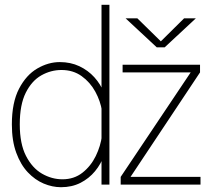

<svg xmlns="http://www.w3.org/2000/svg" viewBox="-20 -770 890 801"><path d="M234.5 11Q198.5 11 162.2 -4.2Q126 -19.5 96 -51.2Q66 -83 47.8 -132.8Q29.5 -182.5 29.5 -251Q29.5 -342.5 59.5 -400Q89.5 -457.5 135.5 -484.2Q181.5 -511 229.5 -511Q274.5 -511 311 -493.8Q347.5 -476.5 373.5 -447.8Q399.5 -419 413.5 -383.8Q427.5 -348.5 427.5 -312L405.5 -307Q399 -348.5 377.5 -387.8Q356 -427 320.5 -452.5Q285 -478 236.5 -478Q192 -478 152.2 -455.5Q112.5 -433 87.5 -383.2Q62.5 -333.5 62.5 -251Q62.5 -170 88.5 -119.5Q114.5 -69 155.2 -45.5Q196 -22 240.5 -22Q289 -22 324 -49.5Q359 -77 379.5 -119Q400 -161 405.5 -205L427.5 -199Q427.5 -161 414.5 -123.5Q401.5 -86 376.5 -55.8Q351.5 -25.5 315.8 -7.2Q280 11 234.5 11ZM436.5 -750V0H403.5V-108V-750ZM483.5 0V-32L775.5 -468H491.5V-500H814.5V-468L524.5 -32H816.5V0ZM504 -693.5H553L651 -597.5L748 -693.5H797L667 -572.5H634Z"/></svg>

Font: Trispace Thin
Style: Regular
Weight: 100
Designer: Tyler Finck
Foundry: Etcetera Type Company
Version: Version 1.210